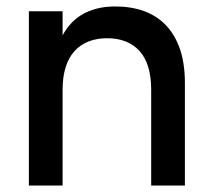

<svg xmlns="http://www.w3.org/2000/svg" viewBox="-20 -575 653 595"><path d="M448.5 -297Q448.5 -377 412.5 -416.8Q376.5 -456.5 312 -456.5Q280 -456.5 254.5 -446.5Q229 -436.5 211 -416.8Q193 -397 183.5 -367Q174 -337 174 -297V0H69.5V-540H174V-465.5Q184 -484 198.2 -500.2Q212.5 -516.5 232.5 -528.8Q252.5 -541 278.5 -548Q304.5 -555 337.5 -555Q386 -555 425.8 -540.8Q465.5 -526.5 493.8 -497.2Q522 -468 537.5 -423.2Q553 -378.5 553 -317.5V0H448.5Z"/></svg>

Font: Vela Sans SemBd
Style: Regular
Weight: 600
Designer: Principal design: Mikhail Sharanda - project Manrope.
Design modification: Ravid Balaliev
Foundry: Mikhail Sharanda
Version: Version 1.001